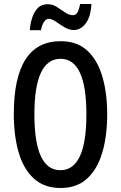

<svg xmlns="http://www.w3.org/2000/svg" viewBox="-20 -930 604 960"><path d="M516 -358Q516 -252 492 -169Q468 -86 416.5 -38Q365 10 283 10Q200 10 148 -38.5Q96 -87 72.5 -170.5Q49 -254 49 -359Q49 -724 283 -724Q366 -724 417 -676.5Q468 -629 492 -546.5Q516 -464 516 -358ZM152 -358Q152 -79 282 -79Q412 -79 412 -358Q412 -636 283 -636Q152 -636 152 -358ZM129 -779Q131 -810 140.5 -840Q150 -870 168.5 -889.5Q187 -909 218 -909Q243 -909 264.5 -895Q286 -881 306 -867.5Q326 -854 345 -854Q360 -854 368 -869.5Q376 -885 381 -910H437Q434 -847 409 -813.5Q384 -780 349 -780Q325 -780 302 -794Q279 -808 259 -822Q239 -836 223 -836Q211 -836 200 -820.5Q189 -805 185 -779Z"/></svg>

Font: Noto Sans Kannada ExtraCondensed Medium
Style: Regular
Weight: 500
Width: 2
Designer: Jelle Bosma - Monotype Design Team
Foundry: Monotype Imaging Inc.
Version: Version 2.005; ttfautohint (v1.8.4.7-5d5b)